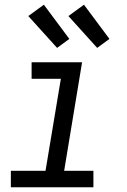

<svg xmlns="http://www.w3.org/2000/svg" viewBox="-20 -794 540 814"><path d="M26 0V-70H173L238 -460H114V-530H328L252 -70H376V0ZM392 -591 270 -726 336 -774 444 -629ZM222 -591 100 -726 166 -774 274 -629Z"/></svg>

Font: Iosevka Curly Slab Oblique
Style: Regular
Weight: 400
Italic angle: -9°
Monospace: yes
Designer: Belleve Invis
Foundry: Belleve Invis
Version: Version 11.1.0; ttfautohint (v1.8.3)